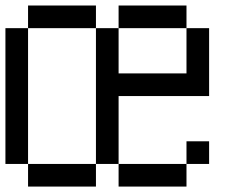

<svg xmlns="http://www.w3.org/2000/svg" viewBox="-20 -687 873 707"><path d="M0 -83.3V-583.3H83.3V-83.3ZM750 -166.7V-83.3H666.7V-166.7ZM750 -333.3H416.7V-83.3H333.3V-583.3H416.7V-416.7H666.7V-583.3H750ZM333.3 -83.3V0H83.3V-83.3ZM333.3 -583.3H83.3V-666.7H333.3ZM666.7 -83.3V0H416.7V-83.3ZM666.7 -583.3H416.7V-666.7H666.7Z"/></svg>

Font: Galmuri11 Regular
Style: Regular
Weight: 400
Designer: Minseo Lee (Quiple)
Version: Version 2.356;hotconv 1.1.0;makeotfexe 2.6.0 DEVELOPMENT